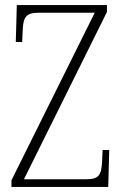

<svg xmlns="http://www.w3.org/2000/svg" viewBox="-20 -734 483 754"><path d="M25 0H405L409 -145H383L381 -101C378 -49 371 -30 318 -30H74L400 -687V-714H46L42 -569H67L69 -612C71 -665 80 -684 132 -684H352L25 -26Z"/></svg>

Font: Noto Serif Armenian Condensed ExtraLight
Style: Regular
Weight: 200
Width: 3
Designer: Monotype Design Team
Foundry: Monotype Imaging Inc.
Version: Version 2.008